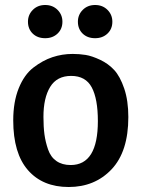

<svg xmlns="http://www.w3.org/2000/svg" viewBox="-20 -734 568 769"><path d="M263 -73Q372 -73 372 -249Q372 -338 347.5 -384Q323 -430 265 -430Q208 -430 181 -386Q154 -342 154 -266Q154 -226 158 -196Q162 -166 172.5 -135.5Q183 -105 206 -89Q229 -73 263 -73ZM33 -252Q33 -326 55 -380.5Q77 -435 114 -463.5Q151 -492 190 -505Q229 -518 271 -518Q298 -518 323 -514Q348 -510 381 -494.5Q414 -479 437.5 -453.5Q461 -428 477.5 -379.5Q494 -331 494 -265Q494 -127 427 -56Q360 15 255 15Q151 15 92 -52.5Q33 -120 33 -252ZM292 -647Q292 -675 311.5 -694.5Q331 -714 361 -714Q391 -714 410.5 -694.5Q430 -675 430 -647Q430 -618 410.5 -599.5Q391 -581 361 -581Q330 -581 311 -599.5Q292 -618 292 -647ZM92 -647Q92 -675 111.5 -694.5Q131 -714 161 -714Q191 -714 210.5 -694.5Q230 -675 230 -647Q230 -618 210.5 -599.5Q191 -581 161 -581Q130 -581 111 -599.5Q92 -618 92 -647Z"/></svg>

Font: Bree Serif
Style: Regular
Weight: 400
Designer: Veronika Burian, Jos Scaglione
Foundry: TypeTogether
Version: Version 1.001